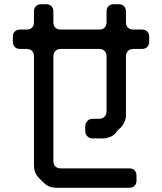

<svg xmlns="http://www.w3.org/2000/svg" viewBox="-20 -787 768 910"><path d="M166 58 186 78Q200 92 215 97.5Q230 103 246 103H592Q608 103 617.5 94Q627 85 627 68V46Q627 30 618 20.5Q609 11 592 11H268Q252 11 242.5 2Q233 -7 233 -24V-519Q233 -535 242 -545Q251 -555 268 -555H450Q466 -555 475.5 -546Q485 -537 485 -519V-259Q485 -244 475.5 -234Q466 -224 451 -224H418Q404 -224 394 -213.5Q384 -203 384 -188V-166Q384 -151 394 -141Q404 -131 418 -131H471Q484 -131 502 -138Q520 -145 529 -158Q534 -164 539 -170Q544 -176 551 -181Q562 -192 569.5 -208Q577 -224 577 -239V-519Q577 -535 586 -545Q595 -555 612 -555H652Q668 -555 677.5 -564Q687 -573 687 -590V-612Q687 -628 678 -637.5Q669 -647 652 -647H612Q596 -647 586.5 -656Q577 -665 577 -682V-732Q577 -748 568 -757.5Q559 -767 542 -767H520Q504 -767 494.5 -758Q485 -749 485 -732V-682Q485 -666 476 -656.5Q467 -647 450 -647H268Q252 -647 242.5 -656Q233 -665 233 -682V-732Q233 -748 224 -757.5Q215 -767 198 -767H176Q160 -767 150.5 -758Q141 -749 141 -732V-682Q141 -666 132 -656.5Q123 -647 106 -647H76Q60 -647 50.5 -638Q41 -629 41 -612V-590Q41 -574 50 -564.5Q59 -555 76 -555H106Q122 -555 131.5 -546Q141 -537 141 -519V-2Q141 14 146.5 29Q152 44 166 58Z"/></svg>

Font: WDXL Lubrifont JP N
Style: Regular
Weight: 400
Designer: [WDXL Lubrifont] Copyright 2020-2022 (c) NightFurySL2001, Skr-ZERO; [ZCOOL QingKe HuangYou] Copyright 2018-2022 (c) The 
Version: Version 2.001;hotconv 1.1.1;makeotfexe 2.6.0